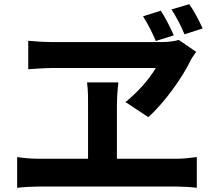

<svg xmlns="http://www.w3.org/2000/svg" viewBox="-20 -881 1040 918"><path d="M749 -830 664 -803C688 -765 708 -725 725 -685L811 -712C795 -748 772 -794 749 -830ZM885 -861 800 -836C824 -798 845 -759 862 -717L949 -745C932 -782 909 -827 885 -861ZM918 -633 835 -690C813 -684 786 -680 757 -680C659 -680 319 -680 224 -680C190 -680 149 -683 115 -686V-550C115 -550 194 -556 234 -556C305 -556 658 -556 725 -556C695 -505 644 -445 580 -393L689 -321C764 -387 853 -511 891 -592C898 -606 908 -618 918 -633ZM62 -130V17C96 13 132 11 163 11H826C849 11 892 13 921 17V-130C894 -127 862 -122 826 -122H539V-371C539 -405 541 -445 546 -487H396C402 -446 401 -404 401 -372V-122H163C131 -122 94 -125 62 -130Z"/></svg>

Font: Noto Sans JP
Style: Bold
Weight: 700
Designer: Ryoko NISHIZUKA 西塚涼子 (kana, bopomofo & ideographs); Paul D. Hunt (Latin, Greek & Cyrillic); Sandoll Communications 산돌커뮤니
Foundry: Adobe
Version: Version 2.004;hotconv 1.0.118;makeotfexe 2.5.65603